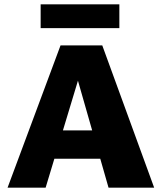

<svg xmlns="http://www.w3.org/2000/svg" viewBox="-20 -868 748 888"><path d="M482 0 323 -556H359L191 0H15L260 -658H453L693 0ZM129 -134 180 -265H485L550 -134ZM168 -738V-848H532V-738Z"/></svg>

Font: Ysabeau Office Black
Style: Regular
Weight: 900
Designer: Christian Thalmann (Catharsis Fonts)
Version: Version 2.001;gftools[0.9.30]; featfreeze: tnum,lnum,ss02